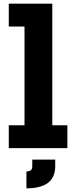

<svg xmlns="http://www.w3.org/2000/svg" viewBox="-20 -810 410 1050"><path d="M266 -125H348.5V0H28V-125H114V-665H28V-790H266ZM156.5 63H282V99Q282 160 242.2 190Q202.5 220 124.5 220V127.5Q141 127.5 148.8 120.8Q156.5 114 156.5 99Z"/></svg>

Font: Hepta Slab ExtraLight
Style: Bold
Weight: 700
Version: Version 1.102